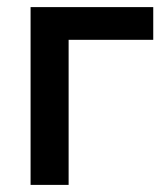

<svg xmlns="http://www.w3.org/2000/svg" viewBox="-20 -520 471 540"><path d="M66 -500H411V-408H173V0H66Z"/></svg>

Font: Titillium Web[RUS by Daymarius]
Style: Regular
Weight: 600
Designer: Cyrillization by Daymarius
Foundry: Cyrillization by Daymarius
Version: Version 1.002 September 11, 2018